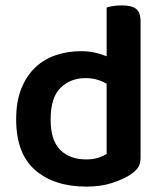

<svg xmlns="http://www.w3.org/2000/svg" viewBox="-20 -678 607 713"><path d="M502 -92Q502 -69 492 -55Q482 -41 462 -28Q437 -12 396 1.5Q355 15 301 15Q181 15 110.5 -46.5Q40 -108 40 -235Q40 -301 59 -348.5Q78 -396 110.5 -427Q143 -458 187 -473Q231 -488 282 -488Q309 -488 333 -482.5Q357 -477 376 -469V-650Q384 -653 399.5 -655.5Q415 -658 433 -658Q469 -658 485.5 -645Q502 -632 502 -599ZM376 -367Q361 -376 341 -382Q321 -388 298 -388Q242 -388 205 -352Q168 -316 168 -234Q168 -157 203.5 -121.5Q239 -86 300 -86Q326 -86 344.5 -92Q363 -98 376 -106Z"/></svg>

Font: Baloo Paaji 2 SemiBold
Style: Regular
Weight: 600
Designer: Shuchita Grover, Noopur Datye and Ek Type
Foundry: Ek Type
Version: Version 1.640;hotconv 1.0.111;makeotfexe 2.5.65597; ttfautoh